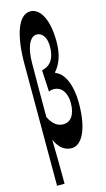

<svg xmlns="http://www.w3.org/2000/svg" viewBox="-150 -861 616 1111"><g transform="rotate(-15 157.5 -305.5)"><path d="M45 -529V202H90C90 115 89 29 87 -62C115 -1 151 14 185 14C240 14 291 -61 291 -229C291 -335 257 -413 204 -431V-436C238 -474 258 -529 258 -604C258 -749 209 -813 156 -813C81 -813 45 -690 45 -529ZM88 -198C88 -307 88 -412 89 -519C89 -612 115 -674 157 -674C187 -674 214 -646 214 -587C214 -525 192 -477 134 -466L141 -336C150 -341 160 -343 169 -343C221 -343 246 -297 246 -241C246 -166 214 -132 174 -132C146 -132 114 -144 88 -198Z"/></g></svg>

Font: 寒蝉无机体 CompactMedium
Style: Regular
Weight: 500
Width: 3
Designer: ChillTanhei {Warren2060}; 
Source Han Sans {Ryoko NISHIZUKA 西塚涼子 (kana, bopomofo & ideographs); Paul D. Hunt (Latin, Gre
Foundry: ChillType&Adobe
Version: Version 1.000;Glyphs 3.1.1 (3135)